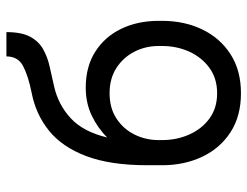

<svg xmlns="http://www.w3.org/2000/svg" viewBox="-110 -690 808 629"><g transform="rotate(-90 294.5 -375.0)"><path d="M322.4 -498.6Q391.3 -498.6 440.3 -467.3Q489.3 -436.1 515.3 -382.1Q541.2 -328.1 541.2 -259.9V-248.6Q541.2 -175.4 513 -116.8Q484.7 -58.2 431.6 -24.1Q378.6 9.9 304 9.9Q229.4 9.9 176.7 -24.1Q123.9 -58.2 96.1 -116.8Q68.2 -175.4 68.2 -248.6V-296.9Q68.2 -418.3 98.2 -497.3Q128.2 -576.3 182 -619.5Q235.8 -662.6 306.8 -676.1Q360.1 -686.8 392.4 -703.5Q424.7 -720.2 424.7 -758.5H504.3Q504.3 -708.8 489.2 -680.8Q474.1 -652.7 448.5 -638.3Q422.9 -623.9 391.3 -616.8Q359.7 -609.7 326.7 -602.3Q266.7 -588.8 222.3 -547.9Q177.9 -507.1 159.1 -428.3Q190 -459.5 231 -479Q272 -498.6 322.4 -498.6ZM304 -420.5Q255.7 -420.5 221.4 -398.1Q187.1 -375.7 168.9 -339.1Q150.6 -302.6 150.6 -259.9V-248.6Q150.6 -200.3 168.9 -159.3Q187.1 -118.3 221.4 -93.2Q255.7 -68.2 304 -68.2Q352.3 -68.2 386.9 -93.2Q421.5 -118.3 440.2 -159.3Q458.8 -200.3 458.8 -248.6V-259.9Q458.8 -302.6 440.2 -339.1Q421.5 -375.7 386.9 -398.1Q352.3 -420.5 304 -420.5Z"/></g></svg>

Font: Inter UI
Style: Regular
Weight: 400
Designer: Rasmus Andersson
Foundry: rsms
Version: Version 2.2